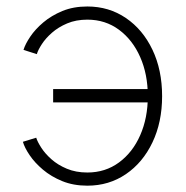

<svg xmlns="http://www.w3.org/2000/svg" viewBox="-20 -569 580 598"><path d="M252 9.3Q208.5 9.3 173.8 -4.9Q139.2 -19 113.5 -40.8Q87.9 -62.5 72.3 -85.7Q56.6 -108.9 51.3 -127.4L92.8 -140.1Q96.7 -127.4 108.6 -108.9Q120.6 -90.3 140.4 -72.8Q160.2 -55.2 188.2 -43.5Q216.3 -31.7 252 -31.7Q308.1 -31.7 350.6 -63Q393.1 -94.2 416.7 -147.9Q440.4 -201.7 440.4 -269.5Q440.4 -337.4 416.7 -391.1Q393.1 -444.8 350.6 -476.3Q308.1 -507.8 252 -507.8Q216.8 -507.8 189.2 -496.1Q161.6 -484.4 141.8 -467Q122.1 -449.7 110.4 -431.6Q98.6 -413.6 94.7 -400.4L53.2 -413.6Q58.6 -431.6 74.2 -454.8Q89.8 -478 115 -499.3Q140.1 -520.5 174.3 -534.7Q208.5 -548.8 252 -548.8Q319.3 -548.8 372.1 -512.9Q424.8 -477.1 454.8 -414.1Q484.9 -351.1 484.9 -269.5Q484.9 -188.5 454.8 -125.5Q424.8 -62.5 372.1 -26.6Q319.3 9.3 252 9.3ZM450.7 -250H145.5V-291.5H450.7Z"/></svg>

Font: Inter 17pt ExtraLight
Style: Regular
Weight: 250
Version: Version 4.001;git-66647c0bb